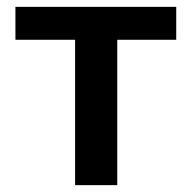

<svg xmlns="http://www.w3.org/2000/svg" viewBox="-20 -540 564 560"><path d="M494 -424H322V0H199V-424H25V-520H494Z"/></svg>

Font: Non Bureau Medium
Style: Regular
Weight: 500
Designer: Jona Saucedo
Foundry: Non Foundry
Version: Version 1.000; ttfautohint (v1.8.4)